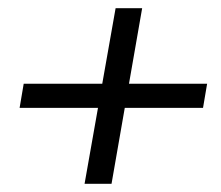

<svg xmlns="http://www.w3.org/2000/svg" viewBox="-20 -525 540 470"><path d="M187 -75 263 -505H328L253 -75ZM28 -261 38 -320H487L477 -261Z"/></svg>

Font: DM Sans 28pt Light
Style: Italic
Weight: 300
Italic angle: -10°
Version: Version 4.004;gftools[0.9.30]